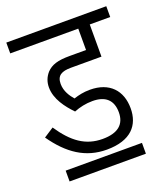

<svg xmlns="http://www.w3.org/2000/svg" viewBox="-119 -703 673 785"><g transform="rotate(-20 217.5 -311.0)"><path d="M249 -277C304 -277 335 -251 335 -197C335 -145 303 -117 236 -117C162 -117 110 -155 59 -231L16 -203C76 -117 145 -70 237 -70C343 -70 386 -123 386 -196C386 -273 340 -324 255 -324C227 -324 206 -319 184 -312C169 -329 151 -355 151 -387C151 -424 173 -435 214 -435H346V-575H435V-622H0V-575H296V-482H225C172 -482 145 -473 124 -451C109 -434 101 -414 101 -390C101 -339 136 -294 168 -261C193 -271 220 -277 249 -277ZM49 -47V0H381V-47Z"/></g></svg>

Font: Noto Sans Devanagari UI ExtraCondensed Light
Style: Regular
Weight: 300
Width: 2
Designer: Jelle Bosma - Monotype Design Team
Foundry: Monotype Imaging Inc.
Version: Version 2.004